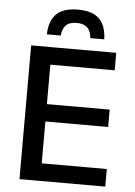

<svg xmlns="http://www.w3.org/2000/svg" viewBox="-57 -871 641 914"><g transform="rotate(5 264.0 -414.0)"><path d="M71 0V-639H170V0ZM100.5 0V-84H481V0ZM128 -284V-367H470V-284ZM100 -555.5V-639H477.5V-555.5ZM278 -828Q349.5 -828 381.8 -794.2Q414 -760.5 415 -698H348.5Q346.5 -730.5 329.2 -747.5Q312 -764.5 278 -764.5Q243.5 -764.5 226.5 -747.2Q209.5 -730 207.5 -698H141Q142 -760.5 174.5 -794.2Q207 -828 278 -828Z"/></g></svg>

Font: Anek Latin Medium
Style: Regular
Weight: 500
Designer: Yesha Goshar
Foundry: Ek Type
Version: Version 1.003